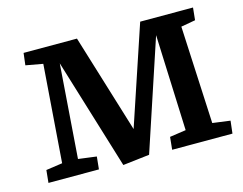

<svg xmlns="http://www.w3.org/2000/svg" viewBox="-98 -854 1288 1018"><g transform="rotate(-15 546.0 -344.5)"><path d="M807 -609 607 -6 461 11 275 -597 237 -82 337 -69 330 0H53L60 -69L150 -82L190 -617L96 -634L104 -700H397L563 -159L744 -700H1034L1027 -632L948 -618L974 -82L1071 -69L1063 0H732L739 -69L828 -82Z"/></g></svg>

Font: Literata 7pt
Style: Bold Italic
Weight: 700
Italic angle: -2°
Designer: Latin by Veronika Burian and Jose Scaglione. Greek by Irene Vlachou. Cyrillic by Vera Evstafieva
Foundry: TypeTogether
Version: Version 3.002